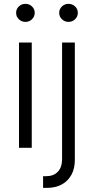

<svg xmlns="http://www.w3.org/2000/svg" viewBox="-20 -752 478 977"><path d="M76.7 0V-535.6H141.6V0ZM109.4 -640.6Q89.8 -640.6 75.9 -654.1Q62 -667.5 62 -686.5Q62 -706.1 75.9 -719.2Q89.8 -732.4 109.4 -732.4Q128.9 -732.4 142.8 -719.2Q156.7 -706.1 156.7 -686.5Q156.7 -667.5 142.8 -654.1Q128.9 -640.6 109.4 -640.6ZM295.9 -535.6H360.8V59.6Q361.3 104 344 136.5Q326.7 168.9 294.7 186.5Q262.7 204.1 217.8 204.1H199.2V144.5H215.3Q252.9 144.5 274.4 121.8Q295.9 99.1 295.9 57.1ZM328.6 -640.6Q309.1 -640.6 295.2 -654.1Q281.2 -667.5 281.2 -686.5Q281.2 -706.1 295.2 -719.2Q309.1 -732.4 328.6 -732.4Q348.1 -732.4 362.1 -719.2Q376 -706.1 376 -686.5Q376 -667.5 362.1 -654.1Q348.1 -640.6 328.6 -640.6Z"/></svg>

Font: Inter 20pt Light
Style: Regular
Weight: 300
Version: Version 4.001;git-66647c0bb